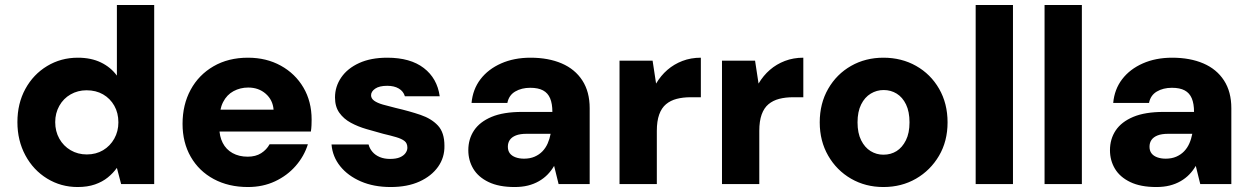

<svg xmlns="http://www.w3.org/2000/svg" viewBox="-20 -740 5027 772"><path d="M292 12Q225 12 169.5 -22Q114 -56 82 -115.5Q50 -175 50 -249Q50 -324 82 -382.5Q114 -441 169.5 -474.5Q225 -508 293 -508Q346 -508 385.5 -489Q425 -470 450 -436V-720H600V0H467L450 -65Q435 -44 413.5 -26.5Q392 -9 362 1.5Q332 12 292 12ZM329 -119Q366 -119 394.5 -136Q423 -153 439.5 -182.5Q456 -212 456 -248Q456 -286 439.5 -315Q423 -344 394.5 -360.5Q366 -377 328 -377Q293 -377 264 -360.5Q235 -344 218.5 -314.5Q202 -285 202 -249Q202 -212 218.5 -182.5Q235 -153 264 -136Q293 -119 329 -119Z M977 12Q899 12 839.5 -20Q780 -52 747 -109.5Q714 -167 714 -242Q714 -319 746.5 -379Q779 -439 838.5 -473.5Q898 -508 977 -508Q1051 -508 1109 -476Q1167 -444 1200 -388Q1233 -332 1233 -259Q1233 -249 1232.5 -236.5Q1232 -224 1230 -211H820V-299H1080Q1077 -338 1048.5 -363Q1020 -388 978 -388Q946 -388 919 -373.5Q892 -359 877 -329.5Q862 -300 862 -255V-226Q862 -192 875.5 -165.5Q889 -139 915 -124.5Q941 -110 976 -110Q1008 -110 1030 -124Q1052 -138 1064 -160H1218Q1203 -112 1169 -73Q1135 -34 1086 -11Q1037 12 977 12Z M1551 12Q1483 12 1431 -10.5Q1379 -33 1348 -71.5Q1317 -110 1313 -159H1462Q1466 -143 1477.5 -129.5Q1489 -116 1507 -108.5Q1525 -101 1548 -101Q1573 -101 1588 -107.5Q1603 -114 1610.5 -124.5Q1618 -135 1618 -146Q1618 -164 1606.5 -173Q1595 -182 1573 -188.5Q1551 -195 1521 -202Q1488 -211 1453.5 -221Q1419 -231 1390.5 -246.5Q1362 -262 1344.5 -286.5Q1327 -311 1327 -348Q1327 -392 1352 -428.5Q1377 -465 1424 -486.5Q1471 -508 1537 -508Q1630 -508 1684 -466.5Q1738 -425 1748 -353H1608Q1602 -373 1583.5 -384Q1565 -395 1537 -395Q1505 -395 1488.5 -383.5Q1472 -372 1472 -357Q1472 -344 1484.5 -335Q1497 -326 1519.5 -319.5Q1542 -313 1571 -306Q1627 -293 1671 -278Q1715 -263 1741 -235Q1767 -207 1767 -154Q1768 -107 1741.5 -69.5Q1715 -32 1666.5 -10Q1618 12 1551 12Z M2049 12Q1986 12 1944.5 -8Q1903 -28 1883 -61.5Q1863 -95 1863 -136Q1863 -181 1886 -215.5Q1909 -250 1956.5 -270Q2004 -290 2079 -290H2201Q2201 -323 2192 -344.5Q2183 -366 2163.5 -376.5Q2144 -387 2112 -387Q2077 -387 2051.5 -372Q2026 -357 2020 -326H1876Q1881 -381 1912 -421.5Q1943 -462 1995 -485Q2047 -508 2113 -508Q2185 -508 2238.5 -485Q2292 -462 2321.5 -416.5Q2351 -371 2351 -305V0H2226L2208 -73Q2197 -54 2182 -38.5Q2167 -23 2147 -11.5Q2127 0 2103 6Q2079 12 2049 12ZM2087 -102Q2111 -102 2129.5 -110Q2148 -118 2161 -131.5Q2174 -145 2182 -163Q2190 -181 2194 -202H2097Q2071 -202 2054.5 -195.5Q2038 -189 2030 -177.5Q2022 -166 2022 -150Q2022 -134 2030 -123.5Q2038 -113 2053 -107.5Q2068 -102 2087 -102Z M2471 0V-496H2604L2618 -404Q2637 -436 2663.5 -459Q2690 -482 2724 -495Q2758 -508 2798 -508V-349H2757Q2726 -349 2701 -342.5Q2676 -336 2658 -321Q2640 -306 2630.5 -279.5Q2621 -253 2621 -214V0Z M2883 0V-496H3016L3030 -404Q3049 -436 3075.5 -459Q3102 -482 3136 -495Q3170 -508 3210 -508V-349H3169Q3138 -349 3113 -342.5Q3088 -336 3070 -321Q3052 -306 3042.5 -279.5Q3033 -253 3033 -214V0Z M3532 12Q3460 12 3402 -21.5Q3344 -55 3310 -114Q3276 -173 3276 -248Q3276 -324 3310 -383Q3344 -442 3402 -475Q3460 -508 3532 -508Q3605 -508 3663.5 -475Q3722 -442 3756 -383Q3790 -324 3790 -248Q3790 -172 3755.5 -113.5Q3721 -55 3663 -21.5Q3605 12 3532 12ZM3532 -118Q3562 -118 3585 -132.5Q3608 -147 3622.5 -176Q3637 -205 3637 -248Q3637 -291 3623 -320Q3609 -349 3585.5 -363.5Q3562 -378 3533 -378Q3505 -378 3481 -363.5Q3457 -349 3442.5 -320Q3428 -291 3428 -248Q3428 -205 3442.5 -176Q3457 -147 3480.5 -132.5Q3504 -118 3532 -118Z M3903 0V-720H4053V0Z M4180 0V-720H4330V0Z M4629 12Q4566 12 4524.5 -8Q4483 -28 4463 -61.5Q4443 -95 4443 -136Q4443 -181 4466 -215.5Q4489 -250 4536.5 -270Q4584 -290 4659 -290H4781Q4781 -323 4772 -344.5Q4763 -366 4743.5 -376.5Q4724 -387 4692 -387Q4657 -387 4631.5 -372Q4606 -357 4600 -326H4456Q4461 -381 4492 -421.5Q4523 -462 4575 -485Q4627 -508 4693 -508Q4765 -508 4818.5 -485Q4872 -462 4901.5 -416.5Q4931 -371 4931 -305V0H4806L4788 -73Q4777 -54 4762 -38.5Q4747 -23 4727 -11.5Q4707 0 4683 6Q4659 12 4629 12ZM4667 -102Q4691 -102 4709.5 -110Q4728 -118 4741 -131.5Q4754 -145 4762 -163Q4770 -181 4774 -202H4677Q4651 -202 4634.5 -195.5Q4618 -189 4610 -177.5Q4602 -166 4602 -150Q4602 -134 4610 -123.5Q4618 -113 4633 -107.5Q4648 -102 4667 -102Z"/></svg>

Font: DM Sans 24pt Black
Style: Regular
Weight: 900
Designer: Colophon Foundry, Jonny Pinhorn
Foundry: Colophon Foundry
Version: Version 4.004;gftools[0.9.30]